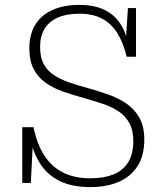

<svg xmlns="http://www.w3.org/2000/svg" viewBox="-20 -748 672 785"><path d="M349 -19Q404 -19 443 -34.5Q482 -50 503.5 -83.5Q525 -117 525 -171Q525 -216 508.5 -245.5Q492 -275 463.5 -293.5Q435 -312 398.5 -324Q362 -336 324 -347Q280 -359 239.5 -373Q199 -387 167.5 -409Q136 -431 118 -465Q100 -499 100 -551Q100 -607 124 -646.5Q148 -686 194 -707Q240 -728 305 -728Q366 -728 408.5 -707Q451 -686 475.5 -645.5Q500 -605 507 -546L494 -573L503 -715H536V-516H498Q484 -574 459.5 -613Q435 -652 397 -672Q359 -692 305 -692Q252 -692 216 -676Q180 -660 162 -630Q144 -600 144 -556Q144 -514 158.5 -486.5Q173 -459 199.5 -441.5Q226 -424 261.5 -411.5Q297 -399 339 -388Q382 -376 423 -361.5Q464 -347 497 -324.5Q530 -302 550 -266.5Q570 -231 570 -178Q570 -112 542.5 -69Q515 -26 465.5 -4.5Q416 17 349 17Q276 17 225 -7.5Q174 -32 143.5 -80Q113 -128 101 -196L115 -176L106 0H71V-228H117Q131 -159 161 -112.5Q191 -66 238 -42.5Q285 -19 349 -19Z"/></svg>

Font: Roboto Serif Thin
Style: Regular
Weight: 250
Designer: Greg Gazdowicz
Foundry: Commercial Type
Version: Version 1.004